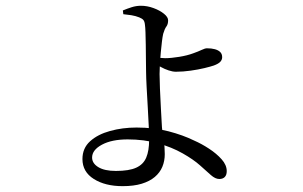

<svg xmlns="http://www.w3.org/2000/svg" viewBox="-20 -584 1040 660"><path d="M401.5 55.9Q341.4 55.9 302.4 31.2Q263.4 6.6 263.4 -37.2Q263.4 -74.7 289.7 -98.4Q315.9 -122.1 358.4 -133.8Q400.9 -145.6 449.3 -145.6Q509.9 -145.6 559.5 -132.6Q609 -119.7 647.3 -100.9Q673 -89.7 698.6 -72.9Q724.2 -56.2 741.8 -36.5Q759.4 -16.9 759.4 4.2Q759.4 17.6 752.7 24.4Q746 31.3 733.9 31.3Q720.2 31.3 705 17.9Q689.8 4.4 667.5 -15.6Q645.1 -35.7 608.1 -56.7Q570.2 -78.3 522.6 -91.5Q475.1 -104.8 418.8 -104.8Q364 -104.8 330.3 -86.6Q296.6 -68.4 296.6 -42.5Q296.6 -22.5 317.9 -9.5Q339.2 3.6 378.4 3.6Q424 3.6 448.4 -7.7Q472.9 -18.9 482.7 -42.4Q492.6 -65.8 492.6 -102.8Q492.6 -120.9 491.3 -150.9Q490 -180.9 487.9 -215.9Q485.9 -250.8 484.1 -283.4Q482.3 -316 482.1 -339.5Q481.9 -357.2 481.6 -381.5Q481.4 -405.8 481.1 -430.2Q480.8 -454.6 480.1 -472.9Q479.4 -491.2 478.4 -497.1Q477.4 -509.4 473.3 -514.7Q469.2 -520.1 458.6 -524.3Q446.2 -529.3 431.5 -531.7Q416.9 -534 403.9 -535.2L402.3 -548.1Q417 -554.2 432.6 -559.2Q448.2 -564.2 464.5 -564.2Q486.2 -564.2 507.8 -556.2Q529.4 -548.3 543.7 -536.7Q557.9 -525.1 557.9 -514.2Q557.9 -500.7 552 -492.9Q546 -485.1 541 -467.9Q538.6 -457.5 536.6 -440.6Q534.6 -423.7 532.7 -403.8Q530.7 -383.8 529.6 -364.2Q528.5 -344.6 528.5 -329.6Q528.5 -312.4 529.8 -280Q531.1 -247.5 533.1 -211.6Q535.1 -175.7 536.7 -146.6Q539.2 -119.4 542.8 -99.9Q546.4 -80.4 546.4 -54.1Q546.4 -30.7 538.1 -10.7Q529.8 9.3 512.1 24.3Q494.5 39.2 467.1 47.6Q439.7 55.9 401.5 55.9ZM584.7 -337.4Q573.2 -337.4 559.4 -342.1Q545.6 -346.7 533.4 -353.5Q521.3 -360.3 512.4 -365.1L512 -387Q521.8 -386 531.1 -385Q540.5 -384 547.5 -384Q568 -384 595.9 -388.6Q623.7 -393.1 644 -400.7Q662.1 -407.1 673.5 -412.6Q684.8 -418 691.4 -418Q707.2 -418 718.8 -414.8Q730.4 -411.6 737 -405.1Q743.7 -398.6 743.7 -387.3Q743.7 -378.6 737.3 -371.6Q730.9 -364.7 715 -358.8Q704.1 -355.1 682.7 -349.9Q661.4 -344.8 635.2 -341.1Q609.1 -337.4 584.7 -337.4Z"/></svg>

Font: Noto Serif HK ExtraLight
Style: Regular
Weight: 200
Designer: Ryoko NISHIZUKA 西塚涼子 (kana & ideographs); Frank Grießhammer (Latin, Greek & Cyrillic); Wenlong ZHANG 张文龙 (bopomofo); San
Foundry: Adobe
Version: Version 2.002-H1;hotconv 1.1.0;makeotfexe 2.6.0